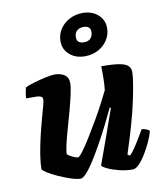

<svg xmlns="http://www.w3.org/2000/svg" viewBox="-85 -828 751 896"><g transform="rotate(-10 291.0 -380.0)"><path d="M225 0Q208 0 180 -9Q152 -18 123 -31Q94 -44 74 -56.5Q54 -69 52 -75Q52 -106 58.5 -145.5Q65 -185 74.5 -225.5Q84 -266 94 -302Q104 -338 110.5 -362.5Q117 -387 117 -393Q117 -405 108.5 -409Q100 -413 86 -413H39Q39 -427 42 -441.5Q45 -456 47 -464Q61 -471 89.5 -479.5Q118 -488 146.5 -494Q175 -500 189 -500Q216 -500 235 -487.5Q254 -475 254 -448Q254 -429 246.5 -395Q239 -361 228 -320.5Q217 -280 205.5 -240Q194 -200 187 -169Q180 -138 180 -124Q189 -115 205.5 -107.5Q222 -100 230 -100Q236 -100 253 -122.5Q270 -145 292 -180.5Q314 -216 337 -255.5Q360 -295 378.5 -330.5Q397 -366 407 -387Q410 -412 410.5 -444Q411 -476 410 -500Q467 -500 496.5 -494.5Q526 -489 537 -477.5Q548 -466 548 -448Q548 -413 527.5 -316Q507 -219 459 -73L470 -66Q481 -76 494.5 -96Q508 -116 521.5 -139Q535 -162 545 -178Q554 -178 566.5 -173Q579 -168 581 -163Q576 -142 563.5 -114.5Q551 -87 535 -60.5Q519 -34 502.5 -17Q486 0 471 0Q440 0 408 -8Q376 -16 354 -26.5Q332 -37 329 -44L377 -177Q390 -215 402 -248.5Q414 -282 421 -301L416 -304Q400 -270 379.5 -229Q359 -188 336.5 -147.5Q314 -107 293 -73.5Q272 -40 254 -20Q236 0 225 0ZM344 -559Q300 -559 271.5 -584Q243 -609 243 -647Q243 -679 259.5 -704.5Q276 -730 304.5 -745Q333 -760 367 -760Q411 -760 439.5 -735Q468 -710 468 -671Q468 -640 451.5 -614.5Q435 -589 407 -574Q379 -559 344 -559ZM351 -624Q371 -624 382 -635.5Q393 -647 393 -666Q393 -695 359 -695Q340 -695 328.5 -684Q317 -673 317 -653Q317 -624 351 -624Z"/></g></svg>

Font: Texturina Black
Style: Italic
Weight: 900
Italic angle: -11°
Designer: Guillermo Torres Carreño
Foundry: Omnibus-Type
Version: Version 1.002; ttfautohint (v1.8.3)